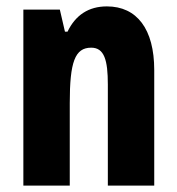

<svg xmlns="http://www.w3.org/2000/svg" viewBox="-20 -580 554 600"><path d="M314 -560C257 -560 216 -533 191 -481H183L167 -550H53V0H198V-258C198 -386 214 -431 265 -431C306 -431 317 -392 317 -316V0H462V-361C462 -489 408 -560 314 -560Z"/></svg>

Font: Noto Sans Thai Looped ExtraCondensed ExtraBold
Style: Regular
Weight: 800
Width: 2
Designer: Sasikarn Vongin, Ben Mitchell
Foundry: The Fontpad Ltd
Version: Version 1.001